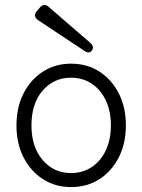

<svg xmlns="http://www.w3.org/2000/svg" viewBox="-20 -750 579 781"><path d="M269 11Q205 11 155 -21Q105 -53 76 -109.5Q47 -166 47 -240Q47 -314 76 -370.5Q105 -427 155 -459Q205 -491 269 -491Q334 -491 384 -459Q434 -427 463 -370.5Q492 -314 492 -240Q492 -166 463 -109.5Q434 -53 384 -21Q334 11 269 11ZM269 -46Q316 -46 352.5 -70Q389 -94 410 -137.5Q431 -181 431 -240Q431 -299 410 -342.5Q389 -386 352.5 -410Q316 -434 269 -434Q199 -434 153.5 -381.5Q108 -329 108 -240Q108 -152 153.5 -99Q199 -46 269 -46ZM354 -545Q343 -529 322 -544L135 -668Q113 -684 129 -704L142 -719Q158 -739 178 -722L347 -576Q365 -559 354 -545Z"/></svg>

Font: Zen Maru Gothic
Style: Regular
Weight: 400
Designer: Yoshimichi Ohira
Foundry: Positype
Version: Version 1.002